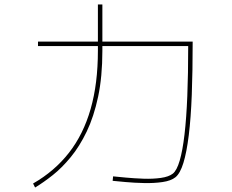

<svg xmlns="http://www.w3.org/2000/svg" viewBox="-20 -820 1040 859"><path d="M484 -11 486 -31Q506 -29 543 -25.5Q580 -22 622 -20.5Q664 -19 699.5 -24Q735 -29 753 -43Q771 -57 784 -101.5Q797 -146 805.5 -218.5Q814 -291 818 -390.5Q822 -490 822 -614H150V-634H842Q842 -501 838 -396Q834 -291 824.5 -214.5Q815 -138 800.5 -91Q786 -44 765 -27Q745 -11 707 -5.5Q669 0 625 -1Q581 -2 542.5 -5.5Q504 -9 484 -11ZM137 19 128 1Q224 -54 288.5 -136.5Q353 -219 385.5 -332.5Q418 -446 418 -593V-800H438V-593Q438 -477 419 -387.5Q400 -298 368 -231.5Q336 -165 296.5 -117Q257 -69 216 -36.5Q175 -4 137 19Z"/></svg>

Font: Murecho Thin Thin
Style: Regular
Weight: 250
Version: Version 1.010